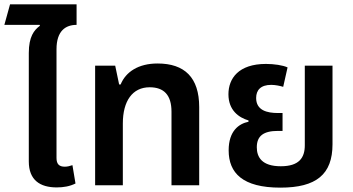

<svg xmlns="http://www.w3.org/2000/svg" viewBox="-25 -849 1618 880"><path d="M326 -735V-829H21L-5 -735H157L158 -731C131 -711 107 -681 107 -606V-109C107 -24 158 10 235 10C266 10 295 5 321 -8L307 -92C296 -88 283 -85 272 -85C246 -85 234 -97 234 -125V-623C234 -708 276 -735 326 -735Z M411 0H538V-283C538 -386 582 -449 661 -449C726 -449 761 -414 761 -337V0H888V-358C888 -494 821 -558 697 -558C609 -558 551 -519 528 -462H521L503 -548H411Z M1260 11C1425 11 1499 -50 1499 -188V-548H1372V-183C1372 -126 1346 -87 1262 -87C1175 -87 1152 -129 1152 -174C1152 -227 1184 -249 1249 -249H1270V-331H1249C1199 -331 1149 -343 1149 -400C1149 -436 1170 -460 1218 -460C1238 -460 1260 -455 1273 -451L1293 -540C1272 -550 1231 -556 1194 -556C1068 -556 1022 -489 1022 -417C1022 -343 1070 -310 1114 -297V-291C1070 -282 1023 -249 1023 -160C1023 -56 1087 11 1260 11Z"/></svg>

Font: Noto Sans Thai Semi
Style: Regular
Weight: 600
Designer: Monotype Design Team
Foundry: Monotype Imaging Inc.
Version: Version 1.901